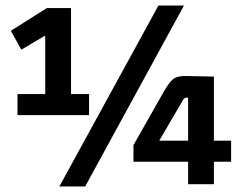

<svg xmlns="http://www.w3.org/2000/svg" viewBox="-20 -664 881 692"><path d="M551 -644H643L287 8H194ZM301 -325V-249H43V-325H143V-536L57 -485L19 -553L149 -635H236V-325ZM751 0H658V-81H461V-141L570 -333Q589 -367 604 -379Q619 -391 653 -390L751 -388V-157H813V-81H751ZM641 -306 554 -157H658V-312H650Q646 -312 641 -306Z"/></svg>

Font: Gemunu Libre
Style: Bold
Weight: 700
Designer: Puspanada Ekanayake, Sola Matas, Pathum Egodawatta, Kosala Senevirathne
Foundry: mooniak
Version: Version 1.100